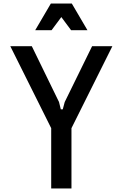

<svg xmlns="http://www.w3.org/2000/svg" viewBox="-20 -1060 690 1080"><path d="M159 -800 312 -486 322 -445H333L344 -486L498 -800H612L382 -339V0H268V-339L38 -800ZM178 -890 266 -1040H384L472 -890H380L296 -1003H354L270 -890Z"/></svg>

Font: Martian Mono SemiCondensed
Style: Regular
Weight: 400
Width: 4
Designer: Roman Shamin
Foundry: Evil Martians
Version: Version 1.000